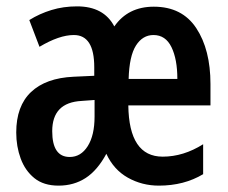

<svg xmlns="http://www.w3.org/2000/svg" viewBox="-20 -573 717 603"><path d="M463 -552Q552 -552 596.5 -484.5Q641 -417 641 -309V-242H383Q385 -81 491 -81Q556 -81 618 -120V-26Q558 10 479 10Q426 10 381.5 -15Q337 -40 314 -90Q286 -38 249 -14Q212 10 164 10Q117 10 88 -13.5Q59 -37 45 -75Q31 -113 31 -157Q31 -240 77.5 -284Q124 -328 211 -332L276 -335V-362Q276 -463 212 -463Q166 -463 104 -426L72 -510Q104 -530 141.5 -541.5Q179 -553 222 -553Q306 -553 339 -490Q382 -552 463 -552ZM462 -463Q428 -463 407 -430Q386 -397 384 -325H537Q537 -387 518.5 -425Q500 -463 462 -463ZM236 -256Q144 -251 144 -161Q144 -80 199 -80Q234 -80 255.5 -114Q277 -148 277 -207V-259Z"/></svg>

Font: Noto Sans Arabic ExtCond SemBd
Style: Regular
Weight: 600
Width: 2
Designer: Monotype Design Team, Nadine Chahine, Nizar Qandah and Khaled Hosny
Foundry: Monotype Imaging Inc.
Version: Version 2.012; ttfautohint (v1.8.4.7-5d5b)